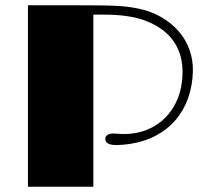

<svg xmlns="http://www.w3.org/2000/svg" viewBox="-20 -711 781 731"><path d="M86.4 -690.9H273.4Q329.6 -690.9 366.2 -690.4Q402.8 -689.9 427.7 -688.5Q452.6 -687 470 -684.6Q487.3 -682.1 504.9 -678.7Q555.2 -668.5 594.5 -645.5Q633.8 -622.6 660.9 -591.1Q688 -559.6 701.7 -520.8Q715.3 -481.9 714.4 -439.5Q712.9 -384.3 696.3 -337.6Q679.7 -291 649.4 -255.1Q619.1 -219.2 575.2 -195.6Q531.2 -171.9 475.6 -163.1Q443.4 -158.7 424.8 -158.7Q401.4 -158.7 391.1 -164.8Q380.9 -170.9 380.9 -182.6Q380.9 -191.4 388.7 -197Q396.5 -202.6 409.7 -202.6Q415.5 -202.6 420.7 -202.4Q425.8 -202.1 430.7 -201.7Q436 -201.2 442.1 -200.9Q448.2 -200.7 453.1 -200.7Q500 -200.7 540 -217Q580.1 -233.4 609.6 -263.2Q639.2 -293 656.2 -334.5Q673.3 -376 674.8 -426.3Q676.3 -467.8 666.3 -501Q656.2 -534.2 636.7 -559.8Q617.2 -585.4 589.1 -604Q561 -622.6 526.4 -634.8Q497.6 -645 459.7 -650.1Q421.9 -655.3 376.5 -655.3H335.4V0H86.4Z"/></svg>

Font: Limelight
Style: Regular
Weight: 400
Designer: Nicole Fally with help from Eben Sorkin
Foundry: Nicole Fally with help from Eben Sorkin
Version: Version 1.002